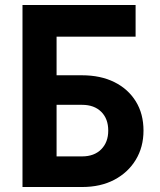

<svg xmlns="http://www.w3.org/2000/svg" viewBox="-20 -750 640 770"><path d="M70.2 0V-730H523.8V-603H206.9V-448.1H308.4Q383.5 -448.1 438.6 -420.7Q493.7 -393.3 524.6 -343.5Q555.5 -293.7 555.5 -226.2Q555.5 -160.3 524.6 -109.3Q493.7 -58.2 438.6 -29.1Q383.5 0 309.2 0ZM206.9 -122.8H309.2Q357.7 -122.8 385.9 -151.2Q414.1 -179.6 414.1 -226.2Q414.1 -273.8 385.9 -301.7Q357.7 -329.6 309.2 -329.6H206.9Z"/></svg>

Font: JetBrains Mono
Style: Regular
Weight: 400
Monospace: yes
Designer: Philipp Nurullin, Konstantin Bulenkov
Foundry: JetBrains
Version: Version 2.305